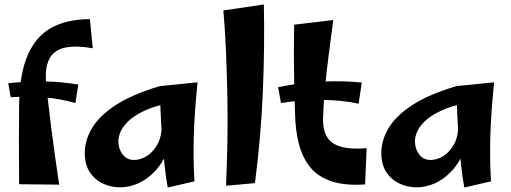

<svg xmlns="http://www.w3.org/2000/svg" viewBox="-20 -828 2299 863"><path d="M246 2 66 0Q65 -100 65 -193Q65 -286 66 -357Q68 -498 105.5 -582.5Q143 -667 213.5 -704.5Q284 -742 384 -742L397 -611Q325 -624 275 -614.5Q225 -605 202.5 -564.5Q180 -524 188 -443Q192 -411 197.5 -360Q203 -309 211 -247.5Q219 -186 228 -121.5Q237 -57 246 2ZM319 -365Q246 -385 178.5 -390.5Q111 -396 28 -391L17 -454Q105 -463 179.5 -462Q254 -461 332 -448Z M520 14Q478 14 441.5 -3.5Q405 -21 383 -55Q361 -89 361 -140Q361 -197 393.5 -252Q426 -307 500 -355.5Q574 -404 699 -441L742 -365Q672 -351 626.5 -329Q581 -307 556 -282.5Q531 -258 521.5 -235Q512 -212 512 -194Q512 -159 531 -134Q550 -109 582 -109Q612 -109 640.5 -127Q669 -145 688.5 -181Q708 -217 707 -271L766 -309Q760 -220 736.5 -158.5Q713 -97 677 -59Q641 -21 600.5 -3.5Q560 14 520 14ZM734 15Q726 -26 720 -82.5Q714 -139 709.5 -198Q705 -257 702.5 -310Q700 -363 699 -398.5Q698 -434 699 -441L868 -458Q854 -323 851 -216Q848 -109 854 -13Z M1126 -5 996 7Q1000 -86 1002 -186.5Q1004 -287 1002 -389.5Q1000 -492 996 -591.5Q992 -691 984 -781L1166 -808Q1170 -620 1161.5 -416.5Q1153 -213 1126 -5Z M1621 1Q1531 7 1470.5 -13Q1410 -33 1375 -75.5Q1340 -118 1323.5 -181Q1307 -244 1306 -324Q1304 -390 1302.5 -456Q1301 -522 1301 -587.5Q1301 -653 1302 -717L1478 -738Q1467 -654 1457 -577.5Q1447 -501 1440.5 -431Q1434 -361 1432 -296Q1431 -241 1451.5 -210Q1472 -179 1516 -167.5Q1560 -156 1628 -162ZM1592 -362Q1512 -379 1421.5 -379Q1331 -379 1243 -365L1230 -436Q1323 -456 1422.5 -461Q1522 -466 1606 -457Z M1853 14Q1811 14 1774.5 -3.5Q1738 -21 1716 -55Q1694 -89 1694 -140Q1694 -197 1726.5 -252Q1759 -307 1833 -355.5Q1907 -404 2032 -441L2075 -365Q2005 -351 1959.5 -329Q1914 -307 1889 -282.5Q1864 -258 1854.5 -235Q1845 -212 1845 -194Q1845 -159 1864 -134Q1883 -109 1915 -109Q1945 -109 1973.5 -127Q2002 -145 2021.5 -181Q2041 -217 2040 -271L2099 -309Q2093 -220 2069.5 -158.5Q2046 -97 2010 -59Q1974 -21 1933.5 -3.5Q1893 14 1853 14ZM2067 15Q2059 -26 2053 -82.5Q2047 -139 2042.5 -198Q2038 -257 2035.5 -310Q2033 -363 2032 -398.5Q2031 -434 2032 -441L2201 -458Q2187 -323 2184 -216Q2181 -109 2187 -13Z"/></svg>

Font: Marhey Light Medium
Style: Regular
Weight: 500
Version: Version 1.000